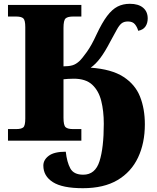

<svg xmlns="http://www.w3.org/2000/svg" viewBox="-20 -740 825 1010"><path d="M416 250Q308 250 258 218Q208 186 208 131Q208 101 236.5 79.5Q265 58 326 58Q332 113 350 146Q368 179 418 179Q481 179 503.5 108Q526 37 526 -89Q526 -156 512.5 -209.5Q499 -263 465 -294.5Q431 -326 368 -326Q353 -326 337.5 -325Q322 -324 314 -323V-121Q314 -81 325 -71Q336 -61 364 -61H408V0H22V-61H65Q92 -61 102.5 -70Q113 -79 113 -116V-597Q113 -634 102.5 -643.5Q92 -653 65 -653H22V-714H408V-653H364Q336 -653 325 -643Q314 -633 314 -593V-391Q342 -391 361 -396.5Q380 -402 398 -419Q412 -432 437 -467Q462 -502 487 -557Q517 -621 543.5 -656Q570 -691 598.5 -705.5Q627 -720 663 -720Q708 -720 732.5 -699.5Q757 -679 757 -643Q757 -618 745 -600.5Q733 -583 707 -578Q702 -597 690 -612Q678 -627 653 -627Q632 -627 619.5 -617Q607 -607 594.5 -584Q582 -561 560 -521Q532 -467 507.5 -434.5Q483 -402 457 -384Q567 -376 629 -336Q691 -296 716.5 -232Q742 -168 742 -86Q742 13 706 89Q670 165 598 207.5Q526 250 416 250Z"/></svg>

Font: Noto Serif Black
Style: Regular
Weight: 900
Designer: Monotype Design Team
Foundry: Monotype Imaging Inc.
Version: Version 2.014; ttfautohint (v1.8.4.7-5d5b)